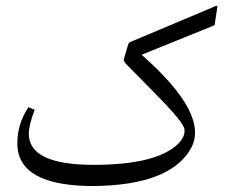

<svg xmlns="http://www.w3.org/2000/svg" viewBox="-20 -602 778 654"><path d="M462.4 -415.5Q693.8 -211.9 630.9 -97.7Q578.1 -2 415.5 22.9Q361.8 31.2 296.9 31.7Q40.5 31.2 39.1 -111.8Q38.1 -178.2 76.7 -236.8L98.1 -228Q79.1 -179.2 78.1 -147.9Q76.7 -40.5 298.8 -40.5Q517.1 -40.5 589.4 -114.7Q610.8 -137.7 608.4 -161.1Q606 -185.5 507.3 -284.7Q459.5 -333 411.1 -382.3Q401.9 -391.6 401.4 -399.4Q401.4 -399.4 416.5 -450.2Q418.5 -456.5 422.9 -458.5L713.9 -581.1Q721.7 -584.5 720.2 -577.1L710.9 -516.1Z"/></svg>

Font: Parastoo Print
Style: Print
Weight: 400
Foundry: Saber Rastikerdar (saber.rastikerdar@gmail.com)
Version: Version 1.0.0-alpha5